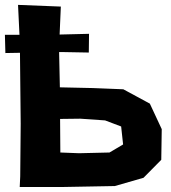

<svg xmlns="http://www.w3.org/2000/svg" viewBox="-47 -753 686 771"><path d="M25.4 -733.4 31.2 -613.3H-27.3L-25.4 -540L33.2 -541L36.1 -255.9L34.2 -44.9L32.2 -2H121.1H199.2L414.1 -5.9L529.3 -39.1L600.6 -111.3L602.5 -234.4L554.7 -336.9L448.2 -394.5L325.2 -399.4L193.4 -402.3L190.4 -543.9H206.1L309.6 -542L310.5 -617.2L192.4 -614.3L197.3 -726.6ZM195.3 -140.6 194.3 -275.4 275.4 -276.4 375 -269.5 439.5 -245.1 447.3 -172.9 392.6 -140.6 270.5 -137.7Z"/></svg>

Font: MaokenAssortedSans-Lite
Style: Lite
Weight: 400
Version: Version 1.400